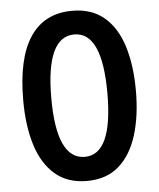

<svg xmlns="http://www.w3.org/2000/svg" viewBox="-53 -769 682 825"><g transform="rotate(-5 288.5 -357.0)"><path d="M532 -358Q532 -249 506 -166Q480 -83 426.5 -36.5Q373 10 289 10Q205 10 151 -37Q97 -84 71.5 -167Q46 -250 46 -359Q46 -540 107.5 -632Q169 -724 289 -724Q373 -724 427 -678Q481 -632 506.5 -549.5Q532 -467 532 -358ZM167 -358Q167 -94 289 -94Q409 -94 409 -358Q409 -622 289 -622Q167 -622 167 -358Z"/></g></svg>

Font: Noto Sans Lao ExtraCondensed SemiBold
Style: Regular
Weight: 600
Width: 2
Designer: Monotype Design Team
Foundry: Monotype Imaging Inc.
Version: Version 2.003; ttfautohint (v1.8.4.7-5d5b)